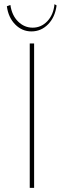

<svg xmlns="http://www.w3.org/2000/svg" viewBox="-20 -903 307 923"><path d="M131 -752Q86 -752 53 -785.5Q20 -819 13 -873L30 -879Q37 -829 67 -799.5Q97 -770 137 -770Q178 -770 207.5 -801Q237 -832 242 -883L252 -877Q245 -821 211.5 -786.5Q178 -752 131 -752ZM123 0V-694H144V0Z"/></svg>

Font: Cantarell Thin
Style: Regular
Weight: 100
Designer: Dave Crossland, Nikolaus Waxweiler, Florian Fecher, Jacques Le Bailly, Eben Sorkin, Alexei Vanyashin, Alexios Zavras, Em
Version: Version 0.303